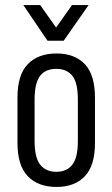

<svg xmlns="http://www.w3.org/2000/svg" viewBox="-20 -739 448 767"><path d="M49.8 -168V-348.6Q49.8 -440.4 90.8 -482.4Q131.8 -525.4 206.1 -525.4Q278.3 -525.4 319.3 -482.4Q359.4 -439.5 359.4 -348.6V-168Q359.4 -78.1 319.3 -35.2Q278.3 7.8 206.1 7.8Q131.8 7.8 90.8 -35.2Q49.8 -78.1 49.8 -168ZM291 -175.8V-340.8Q291 -408.2 269.5 -435.5Q247.1 -463.9 205.1 -463.9Q162.1 -463.9 140.6 -436.5Q118.2 -408.2 118.2 -340.8V-175.8Q118.2 -109.4 140.6 -81.1Q163.1 -52.7 205.1 -52.7Q248 -52.7 269.5 -82Q291 -109.4 291 -175.8ZM73.2 -718.8H140.6L204.1 -628.9L267.6 -718.8H334L234.4 -576.2H169.9Z"/></svg>

Font: Dinish Condensed
Style: Regular
Weight: 400
Width: 3
Designer: Bert Driehuis
Foundry: Playbeing
Version: Version 3.006; git-39231f3c-release